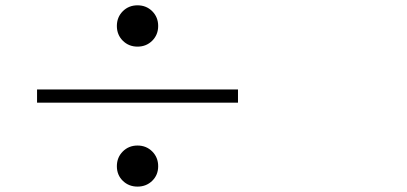

<svg xmlns="http://www.w3.org/2000/svg" viewBox="-20 -731 1540 726"><path d="M555.7 -577.1Q533.2 -554.7 500 -554.7Q466.8 -554.7 444.3 -577.1Q421.9 -599.6 421.9 -632.8Q421.9 -666 444.3 -688.5Q466.8 -710.9 500 -710.9Q533.2 -710.9 555.7 -688.5Q578.1 -666 578.1 -632.8Q578.1 -599.6 555.7 -577.1ZM879.9 -392.6V-342.8H120.1V-392.6ZM555.7 -47.4Q533.2 -25.4 500 -25.4Q466.8 -25.4 444.3 -47.4Q421.9 -69.3 421.9 -102.5Q421.9 -135.7 444.3 -158.2Q466.8 -180.7 500 -180.7Q533.2 -180.7 555.7 -158.2Q578.1 -135.7 578.1 -102.5Q578.1 -69.3 555.7 -47.4Z"/></svg>

Font: Bpmf Zihi Serif Heavy
Style: Heavy
Weight: 900
Foundry: But Ko
Version: Version 1.320